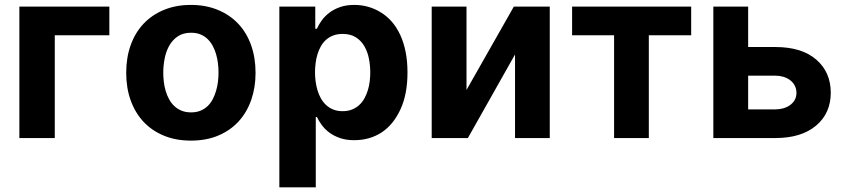

<svg xmlns="http://www.w3.org/2000/svg" viewBox="-20 -573 3509 797"><path d="M433.9 -545.5V-426.5H207.4V0H60.4V-545.5Z M772.4 -552.6Q834.2 -552.6 883.9 -532.1Q933.6 -511.7 968.6 -474.8Q1003.6 -437.9 1022.2 -385.8Q1040.8 -333.8 1040.8 -270.6Q1040.8 -209.9 1022.9 -158.4Q1005 -106.9 970.7 -69.2Q936.4 -31.6 886.5 -10.5Q836.6 10.7 772.4 10.7Q710.2 10.7 660.5 -9.8Q610.8 -30.2 576 -67.3Q541.2 -104.4 522.5 -156.2Q503.9 -208.1 503.9 -270.6Q503.9 -333.8 522.5 -385.8Q541.2 -437.9 576.2 -474.8Q611.2 -511.7 660.9 -532.1Q710.6 -552.6 772.4 -552.6ZM657.7 -271.7Q657.7 -253.2 660 -233.7Q662.3 -214.1 667.6 -195.8Q672.9 -177.6 681.8 -161.2Q690.7 -144.9 703.5 -132.8Q716.3 -120.7 733.5 -113.6Q750.7 -106.5 773.1 -106.5Q795.5 -106.5 812.5 -113.6Q829.5 -120.7 842.2 -133Q854.8 -145.2 863.3 -161.6Q871.8 -177.9 877.1 -196.4Q882.5 -214.8 884.8 -234.2Q887.1 -253.6 887.1 -271.7Q887.1 -290.1 884.8 -309.5Q882.5 -328.8 877.3 -347.1Q872.2 -365.4 863.5 -381.7Q854.8 -398.1 842.2 -410.5Q829.5 -422.9 812.5 -430Q795.5 -437.1 773.1 -437.1Q739.7 -437.1 717.3 -421.7Q695 -406.2 681.8 -382.1Q668.7 -358 663.2 -328.7Q657.7 -299.4 657.7 -271.7Z M1139.6 -545.5H1288.7V-453.8H1295.5Q1302.9 -470.5 1315.3 -487.9Q1327.8 -505.3 1346.4 -519.7Q1365.1 -534.1 1390.8 -543.3Q1416.5 -552.6 1450.6 -552.6Q1510.3 -552.6 1560.7 -521.7Q1585.9 -506.4 1606.4 -483Q1626.8 -459.5 1641.3 -428.3Q1655.9 -397 1663.7 -358Q1671.5 -318.9 1671.5 -272Q1671.5 -181.5 1642 -118.3Q1611.9 -54 1562.9 -22.5Q1513.8 8.9 1450.3 8.9Q1416.9 8.9 1391.7 0.2Q1366.5 -8.5 1347.8 -22.2Q1329.2 -35.9 1316.4 -53.1Q1303.6 -70.3 1295.5 -87.4H1290.8V204.5H1139.6ZM1402.3 -111.5Q1424.4 -111.5 1441.4 -118.4Q1458.5 -125.4 1471.2 -137.1Q1484 -148.8 1492.7 -164.6Q1501.4 -180.4 1506.9 -198.3Q1512.4 -216.3 1514.7 -235.3Q1517 -254.3 1517 -272.7Q1517 -300.8 1511.5 -329.2Q1506 -357.6 1492.9 -380.5Q1479.8 -403.4 1457.7 -417.8Q1435.7 -432.2 1402.3 -432.2Q1380.3 -432.2 1363.1 -425.6Q1345.9 -419 1333.1 -407.5Q1320.3 -396 1311.6 -380.3Q1302.9 -364.7 1297.6 -346.9Q1292.3 -329.2 1290 -310.2Q1287.6 -291.2 1287.6 -272.7Q1287.6 -254.6 1290.1 -235.4Q1292.6 -216.3 1297.9 -198.3Q1303.3 -180.4 1312.1 -164.6Q1321 -148.8 1333.6 -137.1Q1346.2 -125.4 1363.3 -118.4Q1380.3 -111.5 1402.3 -111.5Z M1916.5 -545.5V-199.6L2112.9 -545.5H2262.1V0H2117.9V-346.9L1922.2 0H1772V-545.5Z M2849.1 -545.5V-426.5H2673.3V0H2529.1V-426.5H2354.8V-545.5Z M2941.1 -545.5H3085.6V-377.8H3198.9Q3307.5 -377.8 3367.9 -326Q3428.3 -274.1 3428.6 -188.2Q3428.3 -102.6 3367.9 -51.8Q3306.5 0 3198.9 0H2941.1ZM3085.6 -119H3198.9Q3214.5 -119 3229.9 -123Q3245.4 -127.1 3257.8 -135.5Q3270.2 -143.8 3278.1 -156.8Q3285.9 -169.7 3286.2 -187.1Q3285.9 -205.3 3278.4 -218.8Q3271 -232.2 3258.7 -241.1Q3246.4 -250 3231 -254.4Q3215.6 -258.9 3198.9 -258.9H3085.6Z"/></svg>

Font: Inter P
Style: Bold
Weight: 700
Designer: Rasmus Andersson
Foundry: rsms
Version: Version 3.018;git-588b23468